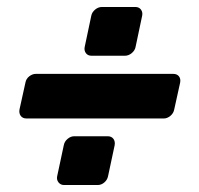

<svg xmlns="http://www.w3.org/2000/svg" viewBox="-20 -576 572 551"><path d="M164 -45Q154 -45 148 -52.5Q142 -60 144 -70L163 -159Q165 -170 174 -177.5Q183 -185 193 -185H289Q300 -185 305.5 -177.5Q311 -170 309 -159L290 -70Q288 -60 279.5 -52.5Q271 -45 260 -45ZM243 -416Q232 -416 226.5 -423.5Q221 -431 223 -441L242 -531Q244 -541 253 -548.5Q262 -556 273 -556H368Q379 -556 384.5 -548.5Q390 -541 388 -531L369 -441Q367 -431 358 -423.5Q349 -416 338 -416ZM56 -236Q45 -236 39.5 -243.5Q34 -251 36 -262L53 -339Q55 -350 64 -357Q73 -364 83 -364H477Q488 -364 493.5 -357Q499 -350 497 -339L480 -262Q478 -251 469 -243.5Q460 -236 450 -236Z"/></svg>

Font: Rubik
Style: Bold Italic
Weight: 700
Italic angle: -12°
Designer: Hubert and Fischer
Foundry: Hubert and Fischer
Version: Version 2.300;gftools[0.9.30]